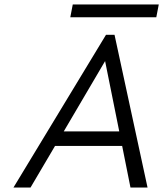

<svg xmlns="http://www.w3.org/2000/svg" viewBox="-20 -835 727 855"><path d="M452 -680H490L637 0H561L524 -185H225L116 0H40ZM511 -250 448 -563 264 -250ZM304 -815H687L676 -758H293Z"/></svg>

Font: Teachers[wght] Italic
Style: Regular
Weight: 400
Designer: Alfredo Marco Pradil & Chank Diesel
Version: Version 1.000;Glyphs 3.1.2 (3151)